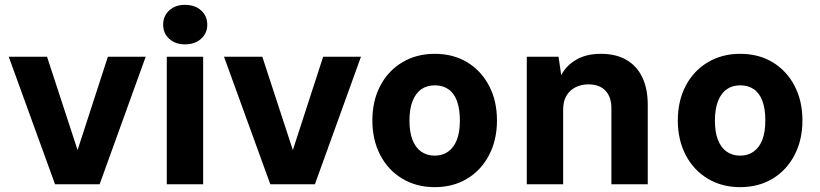

<svg xmlns="http://www.w3.org/2000/svg" viewBox="-20 -760 3384 792"><path d="M207 0 16 -526H174L300 -141L425 -526H581L391 0Z M668 0V-526H818V0ZM743 -577Q703 -577 678 -600Q653 -623 653 -658Q653 -694 678 -717Q703 -740 743 -740Q784 -740 809.5 -717Q835 -694 835 -658Q835 -623 809.5 -600Q784 -577 743 -577Z M1095 0 904 -526H1062L1188 -141L1313 -526H1469L1279 0Z M1773 12Q1698 12 1639.5 -23Q1581 -58 1548.5 -120.5Q1516 -183 1516 -263Q1516 -344 1548.5 -406Q1581 -468 1639.5 -503Q1698 -538 1773 -538Q1850 -538 1907.5 -503Q1965 -468 1997.5 -406Q2030 -344 2030 -263Q2030 -183 1997.5 -120.5Q1965 -58 1907 -23Q1849 12 1773 12ZM1773 -118Q1805 -118 1828.5 -134.5Q1852 -151 1864.5 -183Q1877 -215 1877 -263Q1877 -311 1865 -343.5Q1853 -376 1829.5 -392Q1806 -408 1774 -408Q1741 -408 1718 -392Q1695 -376 1682 -343.5Q1669 -311 1669 -263Q1669 -215 1681.5 -183Q1694 -151 1717.5 -134.5Q1741 -118 1773 -118Z M2153 0V-526H2284L2295 -450Q2316 -490 2357.5 -514Q2399 -538 2459 -538Q2521 -538 2564 -513Q2607 -488 2629.5 -441Q2652 -394 2652 -327V0H2502V-314Q2502 -360 2477.5 -386Q2453 -412 2407 -412Q2378 -412 2354 -400Q2330 -388 2316.5 -365Q2303 -342 2303 -308V0Z M3033 12Q2958 12 2899.5 -23Q2841 -58 2808.5 -120.5Q2776 -183 2776 -263Q2776 -344 2808.5 -406Q2841 -468 2899.5 -503Q2958 -538 3033 -538Q3110 -538 3167.5 -503Q3225 -468 3257.5 -406Q3290 -344 3290 -263Q3290 -183 3257.5 -120.5Q3225 -58 3167 -23Q3109 12 3033 12ZM3033 -118Q3065 -118 3088.5 -134.5Q3112 -151 3124.5 -183Q3137 -215 3137 -263Q3137 -311 3125 -343.5Q3113 -376 3089.5 -392Q3066 -408 3034 -408Q3001 -408 2978 -392Q2955 -376 2942 -343.5Q2929 -311 2929 -263Q2929 -215 2941.5 -183Q2954 -151 2977.5 -134.5Q3001 -118 3033 -118Z"/></svg>

Font: DM Sans 9pt Black
Style: Regular
Weight: 900
Version: Version 4.004;gftools[0.9.30]